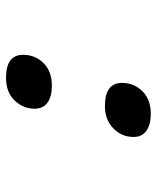

<svg xmlns="http://www.w3.org/2000/svg" viewBox="40 -558 533 654"><g transform="rotate(-90 307.0 -231.5)"><path d="M341.8 -321.8Q304.7 -321.8 283.9 -336.7Q263.2 -351.6 263.2 -380.9Q263.2 -419.9 291.5 -449Q319.8 -478 368.2 -478Q446.8 -478 446.8 -419.9Q446.8 -378.4 418.5 -350.1Q390.1 -321.8 341.8 -321.8ZM246.1 15.1Q209 15.1 188 0.2Q167 -14.6 167 -43.9Q167 -84 196.3 -112.5Q225.6 -141.1 272 -141.1Q351.1 -141.1 351.1 -83Q351.1 -42 322.8 -13.4Q294.4 15.1 246.1 15.1Z"/></g></svg>

Font: IntelOne Mono
Style: Italic
Weight: 400
Italic angle: -16°
Designer: Fred Shallcrass
Foundry: Frere-Jones Type LLC
Version: Version 1.200;hotconv 1.1.0;makeotfexe 2.6.0;FJTRelease1.2